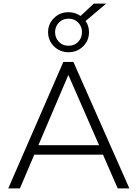

<svg xmlns="http://www.w3.org/2000/svg" viewBox="-20 -1050 768 1070"><path d="M26 0ZM26 0 333 -705H389L701 0H636L554 -188H171L91 0ZM360 -630 194 -241H532L362 -630ZM362 -759Q314 -759 281 -791.5Q248 -824 248 -871Q248 -917 281 -949.5Q314 -982 362 -982Q399 -982 429 -961L503 -1030H572L457 -933Q476 -906 476 -871Q476 -824 443 -791.5Q410 -759 362 -759ZM362 -795Q395 -795 416 -817Q437 -839 437 -871Q437 -902 416 -924Q395 -946 362 -946Q329 -946 308 -924Q287 -902 287 -871Q287 -839 308 -817Q329 -795 362 -795Z"/></svg>

Font: Winston Light
Style: Regular
Weight: 300
Designer: Original fonts by Vernon Adams / Changes by Cristiano Sobral
Foundry: Original fonts by Vernon Adams / Changes by Cristiano Sobral
Version: Version 2.503;July 17, 2020;FontCreator 13.0.0.2655 64-bit